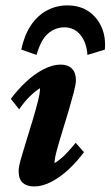

<svg xmlns="http://www.w3.org/2000/svg" viewBox="-20 -672 403 700"><path d="M104.5 7.8Q78.1 7.8 63 -5.4Q47.9 -18.6 47.9 -48.8Q47.9 -63.5 56.2 -92.8Q64.5 -122.1 76.2 -159.2Q87.9 -196.3 99.1 -233.9Q110.4 -271.5 118.2 -302.7Q126 -334 126 -350.6Q107.4 -338.9 88.4 -320.3Q69.3 -301.8 49.8 -273.4L19.5 -311.5Q43.9 -344.7 74.7 -373.5Q105.5 -402.3 138.7 -419.4Q171.9 -436.5 201.2 -436.5Q227.5 -436.5 242.2 -421.9Q256.8 -407.2 256.8 -379.9Q256.8 -365.2 249 -335.4Q241.2 -305.7 230 -267.6Q218.8 -229.5 207 -191.9Q195.3 -154.3 187 -123.5Q178.7 -92.8 178.7 -77.1Q198.2 -88.9 217.3 -107.9Q236.3 -127 255.9 -151.4L286.1 -117.2Q261.7 -84 231 -55.2Q200.2 -26.4 167.5 -9.3Q134.8 7.8 104.5 7.8ZM113.3 -471.7 57.6 -491.2Q68.4 -543 92.3 -579.1Q116.2 -615.2 150.9 -633.8Q185.5 -652.3 224.6 -652.3Q271.5 -652.3 303.2 -630.4Q335 -608.4 350.6 -572.3Q366.2 -536.1 362.3 -491.2L298.8 -471.7Q295.9 -516.6 273.4 -544.4Q251 -572.3 214.8 -572.3Q181.6 -572.3 155.3 -549.8Q128.9 -527.3 113.3 -471.7Z"/></svg>

Font: Crimson Pro
Style: Bold Italic
Weight: 700
Italic angle: -12°
Designer: Jacques Le Bailly
Foundry: Baron von Fonthausen
Version: Version 1.003